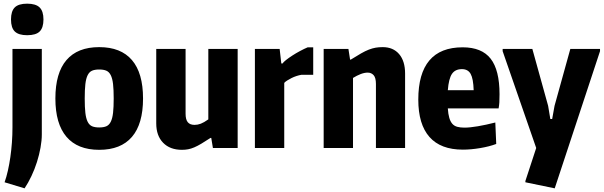

<svg xmlns="http://www.w3.org/2000/svg" viewBox="-20 -807 3294 1047"><path d="M128 -615Q82 -615 61 -635Q40 -655 40 -701Q40 -746 60.5 -766.5Q81 -787 128 -787Q175 -787 196 -766.5Q217 -746 217 -701Q217 -656 196.5 -635.5Q176 -615 128 -615ZM5 187Q15 159 23 123.5Q31 88 36.5 49.5Q42 11 45 -30Q48 -71 48 -112V-540H208V-74Q208 -41 201 -2Q194 37 181.5 76.5Q169 116 151.5 153Q134 190 114 220Z M521 10Q403 10 342.5 -61Q282 -132 282 -270Q282 -409 342.5 -479.5Q403 -550 521 -550Q639 -550 699.5 -479.5Q760 -409 760 -270Q760 -131 699.5 -60.5Q639 10 521 10ZM521 -112Q545 -112 560 -118.5Q575 -125 584 -143Q593 -161 596.5 -191.5Q600 -222 600 -270Q600 -318 596.5 -348.5Q593 -379 584 -397Q575 -415 560 -421.5Q545 -428 521 -428Q497 -428 482 -421.5Q467 -415 458 -397Q449 -379 445.5 -348.5Q442 -318 442 -270Q442 -222 445.5 -191.5Q449 -161 458 -143Q467 -125 482 -118.5Q497 -112 521 -112Z M972 10Q907 10 869.5 -28.5Q832 -67 832 -134V-540H992V-187Q992 -155 1004 -140.5Q1016 -126 1041 -126Q1058 -126 1075 -132.5Q1092 -139 1116 -156V-540H1276V0H1141L1132 -55H1128Q1099 -36 1078 -23.5Q1057 -11 1039.5 -3.5Q1022 4 1006 7Q990 10 972 10Z M1370 -540H1505L1514 -461H1521Q1525 -468 1539.5 -479.5Q1554 -491 1574 -504Q1594 -517 1616.5 -529Q1639 -541 1658 -549H1688V-399H1623Q1611 -397 1597 -392.5Q1583 -388 1570 -381.5Q1557 -375 1546 -368Q1535 -361 1530 -355V0H1370Z M1745 -540H1880L1889 -482H1893Q1925 -502 1948.5 -515.5Q1972 -529 1991.5 -536.5Q2011 -544 2028.5 -547Q2046 -550 2067 -550Q2124 -550 2156.5 -512Q2189 -474 2189 -406V0H2030V-349Q2030 -383 2017.5 -397Q2005 -411 1985 -411Q1967 -411 1946.5 -403Q1926 -395 1905 -382V0H1745Z M2504 9Q2383 9 2322 -60Q2261 -129 2261 -264Q2261 -406 2321.5 -477.5Q2382 -549 2503 -549Q2607 -549 2655.5 -487Q2704 -425 2704 -293Q2704 -264 2703 -248.5Q2702 -233 2699 -216H2422Q2424 -185 2430 -164.5Q2436 -144 2446.5 -132Q2457 -120 2473.5 -115.5Q2490 -111 2513 -111Q2542 -111 2586 -118.5Q2630 -126 2681 -139L2686 -22Q2649 -8 2598.5 0.5Q2548 9 2504 9ZM2499 -430Q2462 -430 2444.5 -404Q2427 -378 2422 -315H2563Q2561 -378 2546.5 -404Q2532 -430 2499 -430Z M2845 187V180L2904 0L2721 -528V-540H2883L2969 -230L2981 -158H2991L3004 -230L3090 -540H3252V-528L3005 220Z"/></svg>

Font: Encode Sans Compressed
Style: ExtraBold
Weight: 800
Designer: Pablo Impallari, Andres Torresi
Foundry: Pablo Impallari, Andres Torresi
Version: Version 1.000; ttfautohint (v1.00) -l 8 -r 50 -G 200 -x 14 -